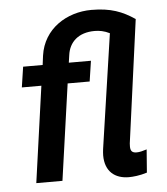

<svg xmlns="http://www.w3.org/2000/svg" viewBox="-52 -752 701 808"><g transform="rotate(-5 299.0 -348.5)"><path d="M460 9C476.5 9 506 6.5 537 -3.5L544.5 -101C528.5 -96 515 -92 501.5 -92C483 -92 475.5 -100 475.5 -119C475.5 -122.5 475.5 -127 476 -132L546.5 -651.5C494.5 -686.5 445.5 -706 364 -706C260 -706 160.5 -645 144.5 -532L139.5 -493H57L44 -406.5H126.5L69.5 0H180L237.5 -406.5H330.5L343.5 -493H250L254.5 -524C261.5 -579 301 -616.5 369.5 -616.5C389.5 -616.5 410 -613 433 -601.5L362 -118C361 -109 360 -99.5 360 -91.5C360 -23 402 9 460 9Z"/></g></svg>

Font: HK Grotesk SemiBold
Style: Italic
Weight: 600
Italic angle: -16°
Designer: Alfredo Marco Pradil
Foundry: Hanken Design Co.
Version: Version 3.001;FEAKit 1.0